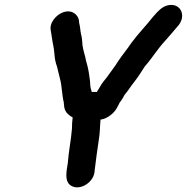

<svg xmlns="http://www.w3.org/2000/svg" viewBox="-20 -719 777 798"><path d="M683 -698C653 -694 634 -669 615 -648C587 -612 555 -580 527 -542L510 -518C494 -496 476 -474 461 -449C449 -432 436 -414 425 -399C415 -386 404 -374 396 -359L390 -349C388 -346 385 -342 383 -337H361C360 -339 361 -341 360 -342C355 -357 355 -364 354 -383C351 -406 349 -422 344 -443L337 -469C335 -480 333 -489 330 -498L326 -514L323 -530C322 -545 321 -563 317 -576C313 -594 314 -605 309 -624L308 -635C304 -658 278 -682 240 -667C216 -658 184 -626 191 -592L193 -580C196 -557 200 -538 204 -515L206 -497C207 -477 211 -458 217 -442C221 -427 225 -410 229 -393C238 -361 237 -325 245 -294L246 -282C248 -255 261 -243 282 -231C280 -214 279 -200 279 -184C276 -141 265 -88 262 -43C256 -5 249 29 269 48C303 79 368 44 373 -5L374 -15C379 -54 384 -97 391 -140C396 -169 395 -196 398 -222C411 -223 426 -230 439 -240C456 -253 463 -264 471 -280L477 -292L487 -306C492 -313 495 -322 501 -329C514 -344 523 -360 536 -376C551 -395 569 -422 582 -443C612 -477 636 -517 666 -549C684 -569 700 -588 716 -607C757 -649 734 -705 683 -698Z"/></svg>

Font: Electronic
Style: UltHvIt
Weight: 900
Version: Version 1.011